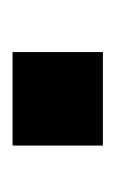

<svg xmlns="http://www.w3.org/2000/svg" viewBox="41 -517 184 306"><g transform="rotate(-90 133.0 -364.0)"><path d="M203 -436H54V-292H203Z"/></g></svg>

Font: United Sans
Style: Bold
Weight: 700
Designer: Pablo Impallari, Rodrigo Fuenzalida (Modified by Dan O. Williams)
Version: Version 1.000;PS 001.000;hotconv 1.0.88;makeotf.lib2.5.64775